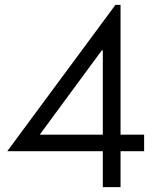

<svg xmlns="http://www.w3.org/2000/svg" viewBox="-20 -770 673 790"><path d="M145 -216H403V-563H399L145 -218ZM455 -750H476V-216H573V-148H476V0H403V-148H10Z"/></svg>

Font: HansKendrickRegular
Style: Regular
Weight: 400
Designer: Alfredo Marco Pradil
Foundry: Hanken Studio
Version: Version 1.000;PS 001.001;hotconv 1.0.56